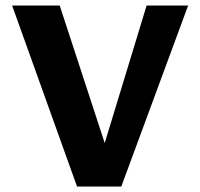

<svg xmlns="http://www.w3.org/2000/svg" viewBox="-20 -678 727 698"><path d="M260 0 24 -658H197L398 -44H326L513 -658H664L421 0Z"/></svg>

Font: Ysabeau Office ExtraBold
Style: Regular
Weight: 800
Designer: Christian Thalmann (Catharsis Fonts)
Version: Version 2.001;gftools[0.9.30]; featfreeze: tnum,lnum,ss02